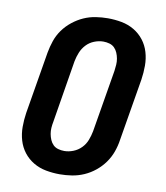

<svg xmlns="http://www.w3.org/2000/svg" viewBox="-84 -813 768 890"><g transform="rotate(10 300.0 -367.5)"><path d="M257 8Q224 8 192 2Q160 -4 133 -20Q106 -36 87 -60.5Q68 -85 59 -115.5Q50 -146 50 -179Q50 -212 55 -245L104 -538Q109 -566 118.5 -594Q128 -622 145.5 -646.5Q163 -671 187.5 -690.5Q212 -710 239 -722Q266 -734 295 -738.5Q324 -743 352 -743Q385 -743 417 -737Q449 -731 476 -715Q503 -699 522 -674.5Q541 -650 550 -619.5Q559 -589 559 -556Q559 -523 554 -490L505 -197Q501 -169 491 -141Q481 -113 463.5 -88.5Q446 -64 422 -44.5Q398 -25 370.5 -13Q343 -1 314 3.5Q285 8 257 8ZM259 -102Q280 -102 301.5 -110.5Q323 -119 339 -135.5Q355 -152 363 -173Q371 -194 375 -215L424 -508Q426 -523 427 -537.5Q428 -552 425.5 -566Q423 -580 417.5 -593Q412 -606 402.5 -615.5Q393 -625 379 -629Q365 -633 350 -633Q329 -633 307.5 -624.5Q286 -616 270.5 -599.5Q255 -583 246.5 -562Q238 -541 234 -520L186 -227Q183 -212 182 -197.5Q181 -183 183.5 -169Q186 -155 191.5 -142Q197 -129 206.5 -119.5Q216 -110 230 -106Q244 -102 259 -102Z"/></g></svg>

Font: Iosevka SS04 XBd Ex Obl
Style: Regular
Weight: 800
Width: 7
Italic angle: -9°
Monospace: yes
Designer: Belleve Invis
Foundry: Belleve Invis
Version: Version 19.0.0; ttfautohint (v1.8.4)